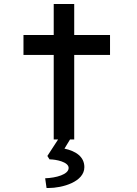

<svg xmlns="http://www.w3.org/2000/svg" viewBox="-20 -701 687 965"><path d="M353 0V-425H533V-525H353V-681H250V-525H98V-425H250V0H272L218 83L229 100C262 100 325 113 325 143C325 176 262 193 207 195L214 244C217 244 220 244 223 244C294 244 404 213 404 139C404 86 360 58 304 46L332 0Z"/></svg>

Font: Lexend Peta
Style: Regular
Weight: 400
Designer: Bonnie Shaver-Troup, Thomas Jockin
Foundry: Lexend
Version: Version 1.007